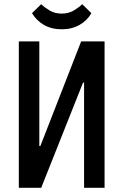

<svg xmlns="http://www.w3.org/2000/svg" viewBox="-20 -898 590 918"><path d="M70 0V-700H168V-200H173L368 -700H480V0H382V-503H377L177 0ZM275 -758Q226 -758 190 -779Q154 -800 133 -835L177 -878Q192 -863 217 -848Q242 -833 275 -833Q308 -833 333 -848Q358 -863 373 -878L417 -835Q397 -800 360.5 -779Q324 -758 275 -758Z"/></svg>

Font: Cuprum Medium
Style: Regular
Weight: 500
Designer: Jovanny Lemonad
Foundry: Jovanny Lemonad
Version: Version 3.000